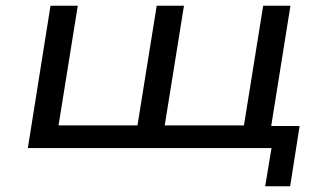

<svg xmlns="http://www.w3.org/2000/svg" viewBox="-20 -516 1141 669"><path d="M904 133 926 0H77L156 -496H251L184 -79H459L526 -496H621L554 -79H830L897 -496H992L925 -77H1024L991 133Z"/></svg>

Font: Nunito Sans 7pt Expanded
Style: Italic
Weight: 400
Width: 7
Italic angle: -9°
Designer: Vernon Adams
Foundry: Vernon Adams
Version: Version 3.101;gftools[0.9.27]